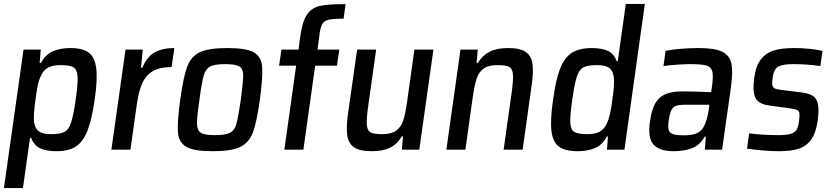

<svg xmlns="http://www.w3.org/2000/svg" viewBox="-27 -763 4259 979"><path d="M93 -510H181L175 -442H182Q205 -486 243.5 -502Q282 -518 331 -518Q394 -518 425 -495Q456 -472 463.5 -416Q471 -360 456 -256Q441 -152 418.5 -95.5Q396 -39 359 -15.5Q322 8 260 8Q208 8 176.5 -7.5Q145 -23 132 -60H126L90 196H-7ZM359 -255Q371 -338 368.5 -373.5Q366 -409 347.5 -420Q329 -431 281 -431Q243 -431 219.5 -419Q196 -407 183 -379Q172 -358 166 -330Q160 -302 154 -255Q142 -171 147 -137Q153 -106 172.5 -92.5Q192 -79 231 -79Q279 -79 301 -90Q323 -101 335 -136.5Q347 -172 359 -255Z M613 -510H701L692 -418H699Q723 -475 762.5 -496.5Q802 -518 862 -518L848 -421Q789 -421 753.5 -401Q718 -381 699 -339.5Q680 -298 670 -226L638 0H541Z M892 -255Q908 -371 927.5 -423Q947 -475 991.5 -496.5Q1036 -518 1132 -518Q1228 -518 1266.5 -496.5Q1305 -475 1309.5 -423Q1314 -371 1298 -255Q1282 -139 1262.5 -87.5Q1243 -36 1198.5 -14Q1154 8 1058 8Q962 8 923.5 -14Q885 -36 880.5 -87.5Q876 -139 892 -255ZM1201 -255Q1213 -345 1213 -378.5Q1213 -412 1193.5 -424Q1174 -436 1120 -436Q1067 -436 1044.5 -424Q1022 -412 1012 -378.5Q1002 -345 990 -255Q977 -166 977.5 -132Q978 -98 997 -86Q1016 -74 1069 -74Q1123 -74 1146 -86Q1169 -98 1178.5 -132Q1188 -166 1201 -255Z M1483 -428H1396L1408 -510H1495L1504 -577Q1515 -655 1538.5 -689Q1562 -723 1603.5 -732.5Q1645 -742 1735 -742L1725 -668Q1675 -668 1651.5 -663Q1628 -658 1618 -643Q1608 -628 1603 -594L1592 -510H1703L1691 -428H1580L1520 0H1423Z M2028 -68H2022Q2001 -30 1964 -11Q1927 8 1868 8Q1806 8 1777.5 -12.5Q1749 -33 1743.5 -74.5Q1738 -116 1748 -188L1794 -510H1891L1851 -226Q1841 -156 1843.5 -126.5Q1846 -97 1862.5 -88Q1879 -79 1923 -79Q1969 -79 1993.5 -97Q2018 -115 2029 -148.5Q2040 -182 2049 -246L2086 -510H2183L2111 0H2022Z M2581 -284Q2591 -354 2588.5 -383.5Q2586 -413 2569.5 -422Q2553 -431 2509 -431Q2463 -431 2438.5 -413Q2414 -395 2403 -361Q2392 -327 2383 -264L2346 0H2249L2321 -510H2409L2403 -442H2410Q2431 -479 2468 -498.5Q2505 -518 2563 -518Q2626 -518 2654.5 -497.5Q2683 -477 2688.5 -436Q2694 -395 2683 -322L2638 0H2541Z M2793 -254Q2807 -358 2829.5 -414.5Q2852 -471 2890 -494.5Q2928 -518 2990 -518Q3042 -518 3073.5 -503Q3105 -488 3117 -451H3123L3164 -743H3261L3157 0H3068L3073 -67H3067Q3044 -23 3006 -7.5Q2968 8 2918 8Q2855 8 2823.5 -15Q2792 -38 2785 -94Q2778 -150 2793 -254ZM3065 -129Q3076 -151 3083 -180.5Q3090 -210 3096 -259Q3108 -340 3102 -374Q3097 -405 3077.5 -418Q3058 -431 3018 -431Q2970 -431 2948 -419.5Q2926 -408 2914.5 -373Q2903 -338 2891 -255Q2879 -172 2881 -136.5Q2883 -101 2902 -90Q2921 -79 2969 -79Q3007 -79 3029.5 -91Q3052 -103 3065 -129Z M3287 -142Q3295 -201 3313 -234Q3331 -267 3364 -282Q3397 -297 3453 -297Q3504 -297 3599 -293L3603 -320Q3611 -376 3605 -399Q3599 -422 3575 -429Q3551 -436 3492 -436Q3464 -436 3421.5 -433Q3379 -430 3356 -426L3367 -504Q3444 -518 3535 -518Q3618 -518 3656 -499Q3694 -480 3702.5 -438.5Q3711 -397 3700 -318L3655 0H3567L3572 -66H3566Q3541 -22 3500.5 -7Q3460 8 3409 8Q3335 8 3305 -26Q3275 -60 3287 -142ZM3558 -111Q3578 -143 3587 -205L3590 -229H3467Q3436 -229 3420.5 -223.5Q3405 -218 3396.5 -201.5Q3388 -185 3383 -150Q3378 -117 3382.5 -101Q3387 -85 3404.5 -79Q3422 -73 3461 -73Q3496 -73 3519.5 -81Q3543 -89 3558 -111Z M3782 -5 3793 -83Q3863 -74 3944 -74Q3985 -74 4006 -81Q4027 -88 4035 -102Q4043 -116 4047 -143Q4051 -173 4049 -185.5Q4047 -198 4037.5 -202.5Q4028 -207 4004 -210L3896 -225Q3840 -232 3824.5 -264.5Q3809 -297 3819 -367Q3827 -429 3854 -462Q3881 -495 3921 -506.5Q3961 -518 4022 -518Q4060 -518 4101 -514Q4142 -510 4167 -503L4156 -426Q4090 -436 4017 -436Q3964 -436 3941.5 -423.5Q3919 -411 3913 -369Q3909 -342 3911 -330Q3913 -318 3922 -313Q3931 -308 3953 -305L4064 -291Q4099 -286 4118 -274Q4137 -262 4143.5 -232.5Q4150 -203 4142 -146Q4133 -84 4108.5 -50.5Q4084 -17 4045 -4.5Q4006 8 3946 8Q3908 8 3861.5 4Q3815 0 3782 -5Z"/></svg>

Font: Assailand Medium
Style: Italic
Weight: 500
Italic angle: -8°
Designer: Hector Gatti with collaboration of the Omnibus-Type team
Foundry: Omnibus-Type
Version: Version 0.072;October 19, 2019;FontCreator 12.0.0.2547 64-bi